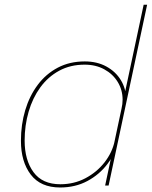

<svg xmlns="http://www.w3.org/2000/svg" viewBox="-20 -802 656 830"><path d="M240 8.5Q155.5 8.5 113 -47.2Q70.5 -103 70.5 -193.5Q70.5 -263.5 89 -325.5Q107.5 -387.5 143 -435Q178.5 -482.5 229.8 -509.5Q281 -536.5 346.5 -536.5Q399.5 -536.5 439.8 -514.5Q480 -492.5 502.5 -455.5Q525 -418.5 525 -373.5Q525 -356.5 522.5 -343.8Q520 -331 519 -328.5L505 -330.5Q507.5 -342 508.8 -351.8Q510 -361.5 510 -371Q510 -413 489 -447.5Q468 -482 431 -502.2Q394 -522.5 346 -522.5Q284 -522.5 235.8 -496.2Q187.5 -470 154.2 -424.2Q121 -378.5 103.8 -319.2Q86.5 -260 86.5 -194.5Q86.5 -110 124.8 -57.8Q163 -5.5 241 -5.5Q300 -5.5 349.2 -31.5Q398.5 -57.5 431.8 -100Q465 -142.5 475.5 -191.5H490Q479 -139 444.5 -93.2Q410 -47.5 357.8 -19.5Q305.5 8.5 240 8.5ZM434.5 0 601 -781.5H616L449.5 0Z"/></svg>

Font: Epilogue Thin
Style: Italic
Weight: 250
Italic angle: -12°
Designer: Tyler Finck
Foundry: Etcetera Type Co
Version: Version 2.112